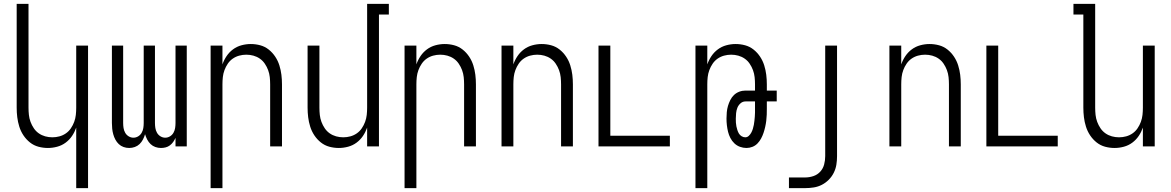

<svg xmlns="http://www.w3.org/2000/svg" viewBox="-20 -755 6040 990"><path d="M373 215V-97Q365 -74 351.5 -54Q338 -34 318.5 -19.5Q299 -5 275 1.5Q251 8 227 8Q202 8 178 1.5Q154 -5 134.5 -20.5Q115 -36 101 -57Q87 -78 79.5 -102Q72 -126 69 -150.5Q66 -175 66 -200V-735H127V-200Q127 -181 129 -162.5Q131 -144 137.5 -126.5Q144 -109 154.5 -93.5Q165 -78 180 -67.5Q195 -57 213 -52Q231 -47 250 -47Q269 -47 287 -52Q305 -57 320 -67.5Q335 -78 345.5 -93.5Q356 -109 362.5 -126.5Q369 -144 371 -162.5Q373 -181 373 -200V-520H434V215Z M646 8Q631 8 617 3Q603 -2 592.5 -12Q582 -22 575 -35Q568 -48 564 -62.5Q560 -77 558.5 -91.5Q557 -106 557 -121V-520H615V-121Q615 -108 617 -95Q619 -82 625.5 -70.5Q632 -59 643.5 -52Q655 -45 668 -45Q681 -45 692.5 -52Q704 -59 710.5 -70.5Q717 -82 719 -95Q721 -108 721 -121V-520H779V-121Q779 -108 781 -95Q783 -82 789.5 -70.5Q796 -59 807.5 -52Q819 -45 832 -45Q845 -45 856.5 -52Q868 -59 874.5 -70.5Q881 -82 883 -95Q885 -108 885 -121V-520H943V0H885V-44Q880 -33 873 -23Q866 -13 856 -5.5Q846 2 834 5Q822 8 810 8Q795 8 781 3Q767 -2 756.5 -12Q746 -22 739 -35.5Q732 -49 728 -63Q724 -49 717 -35.5Q710 -22 699.5 -12Q689 -2 675 3Q661 8 646 8Z M1066 215V-520H1127V-423Q1135 -446 1148.5 -466Q1162 -486 1181.5 -500.5Q1201 -515 1225 -521.5Q1249 -528 1273 -528Q1298 -528 1322 -521.5Q1346 -515 1365.5 -499.5Q1385 -484 1399 -463Q1413 -442 1420.5 -418Q1428 -394 1431 -369.5Q1434 -345 1434 -320V0H1373V-320Q1373 -339 1371 -357.5Q1369 -376 1362.5 -393.5Q1356 -411 1345.5 -426.5Q1335 -442 1320 -452.5Q1305 -463 1287 -468Q1269 -473 1250 -473Q1231 -473 1213 -468Q1195 -463 1180 -452.5Q1165 -442 1154.5 -426.5Q1144 -411 1137.5 -393.5Q1131 -376 1129 -357.5Q1127 -339 1127 -320V215Z M1727 8Q1702 8 1678 1.5Q1654 -5 1634.5 -20.5Q1615 -36 1601 -57Q1587 -78 1579.5 -102Q1572 -126 1569 -150.5Q1566 -175 1566 -200V-520H1627V-200Q1627 -181 1629 -162.5Q1631 -144 1637.5 -126.5Q1644 -109 1654.5 -93.5Q1665 -78 1680 -67.5Q1695 -57 1713 -52Q1731 -47 1750 -47Q1769 -47 1787 -52Q1805 -57 1820 -67.5Q1835 -78 1845.5 -93.5Q1856 -109 1862.5 -126.5Q1869 -144 1871 -162.5Q1873 -181 1873 -200V-735H1985V-680H1934V0H1873V-97Q1865 -74 1851.5 -54Q1838 -34 1818.5 -19.5Q1799 -5 1775 1.5Q1751 8 1727 8Z M2066 215V-520H2127V-423Q2135 -446 2148.5 -466Q2162 -486 2181.5 -500.5Q2201 -515 2225 -521.5Q2249 -528 2273 -528Q2298 -528 2322 -521.5Q2346 -515 2365.5 -499.5Q2385 -484 2399 -463Q2413 -442 2420.5 -418Q2428 -394 2431 -369.5Q2434 -345 2434 -320V0H2373V-320Q2373 -339 2371 -357.5Q2369 -376 2362.5 -393.5Q2356 -411 2345.5 -426.5Q2335 -442 2320 -452.5Q2305 -463 2287 -468Q2269 -473 2250 -473Q2231 -473 2213 -468Q2195 -463 2180 -452.5Q2165 -442 2154.5 -426.5Q2144 -411 2137.5 -393.5Q2131 -376 2129 -357.5Q2127 -339 2127 -320V215Z M2566 0V-520H2627V-423Q2635 -446 2648.5 -466Q2662 -486 2681.5 -500.5Q2701 -515 2725 -521.5Q2749 -528 2773 -528Q2798 -528 2822 -521.5Q2846 -515 2865.5 -499.5Q2885 -484 2899 -463Q2913 -442 2920.5 -418Q2928 -394 2931 -369.5Q2934 -345 2934 -320V0H2873V-320Q2873 -339 2871 -357.5Q2869 -376 2862.5 -393.5Q2856 -411 2845.5 -426.5Q2835 -442 2820 -452.5Q2805 -463 2787 -468Q2769 -473 2750 -473Q2731 -473 2713 -468Q2695 -463 2680 -452.5Q2665 -442 2654.5 -426.5Q2644 -411 2637.5 -393.5Q2631 -376 2629 -357.5Q2627 -339 2627 -320V0Z M3066 0V-520H3127V-55H3434V0Z M3566 215V-520H3627V-423Q3635 -446 3648.5 -466Q3662 -486 3681.5 -500.5Q3701 -515 3725 -521.5Q3749 -528 3773 -528Q3798 -528 3822 -521.5Q3846 -515 3865.5 -499.5Q3885 -484 3899 -463Q3913 -442 3920.5 -418Q3928 -394 3931 -369.5Q3934 -345 3934 -320V-288H3985V-232H3934V-195Q3934 -179 3933.5 -163.5Q3933 -148 3931 -132Q3929 -116 3925.5 -100.5Q3922 -85 3917 -70Q3912 -55 3904.5 -41Q3897 -27 3886 -15.5Q3875 -4 3860 2Q3845 8 3829 8Q3812 8 3795.5 2Q3779 -4 3766.5 -16Q3754 -28 3746 -43.5Q3738 -59 3734 -75.5Q3730 -92 3728 -109Q3726 -126 3726 -144Q3726 -160 3727.5 -176.5Q3729 -193 3733.5 -208.5Q3738 -224 3745.5 -239Q3753 -254 3764.5 -265Q3776 -276 3791.5 -282Q3807 -288 3824 -288H3873V-320Q3873 -339 3871 -357.5Q3869 -376 3862.5 -393.5Q3856 -411 3845.5 -426.5Q3835 -442 3820 -452.5Q3805 -463 3787 -468Q3769 -473 3750 -473Q3731 -473 3713 -468Q3695 -463 3680 -452.5Q3665 -442 3654.5 -426.5Q3644 -411 3637.5 -393.5Q3631 -376 3629 -357.5Q3627 -339 3627 -320V215ZM3823 -47Q3833 -47 3841 -54.5Q3849 -62 3854 -71.5Q3859 -81 3862 -91Q3865 -101 3867 -111.5Q3869 -122 3870 -132.5Q3871 -143 3872 -153.5Q3873 -164 3873 -174.5Q3873 -185 3873 -195V-232H3824Q3809 -232 3798 -222Q3787 -212 3782 -199Q3777 -186 3775.5 -171.5Q3774 -157 3774 -143Q3774 -133 3774.5 -123Q3775 -113 3777 -103.5Q3779 -94 3782 -84.5Q3785 -75 3790 -66.5Q3795 -58 3804 -52.5Q3813 -47 3823 -47Z M4048 215V160H4132Q4153 160 4174 153Q4195 146 4209.5 130Q4224 114 4229.5 93Q4235 72 4235 50V-520H4296V50Q4296 73 4292.5 94.5Q4289 116 4279 136Q4269 156 4253 172Q4237 188 4217.5 198Q4198 208 4176 211.5Q4154 215 4132 215Z M4566 0V-520H4627V-423Q4635 -446 4648.5 -466Q4662 -486 4681.5 -500.5Q4701 -515 4725 -521.5Q4749 -528 4773 -528Q4798 -528 4822 -521.5Q4846 -515 4865.5 -499.5Q4885 -484 4899 -463Q4913 -442 4920.5 -418Q4928 -394 4931 -369.5Q4934 -345 4934 -320V0H4873V-320Q4873 -339 4871 -357.5Q4869 -376 4862.5 -393.5Q4856 -411 4845.5 -426.5Q4835 -442 4820 -452.5Q4805 -463 4787 -468Q4769 -473 4750 -473Q4731 -473 4713 -468Q4695 -463 4680 -452.5Q4665 -442 4654.5 -426.5Q4644 -411 4637.5 -393.5Q4631 -376 4629 -357.5Q4627 -339 4627 -320V0Z M5066 0V-520H5127V-55H5434V0Z M5727 8Q5702 8 5678 1.5Q5654 -5 5634.5 -20.5Q5615 -36 5601 -57Q5587 -78 5579.5 -102Q5572 -126 5569 -150.5Q5566 -175 5566 -200V-680H5515V-735H5627V-200Q5627 -181 5629 -162.5Q5631 -144 5637.5 -126.5Q5644 -109 5654.5 -93.5Q5665 -78 5680 -67.5Q5695 -57 5713 -52Q5731 -47 5750 -47Q5769 -47 5787 -52Q5805 -57 5820 -67.5Q5835 -78 5845.5 -93.5Q5856 -109 5862.5 -126.5Q5869 -144 5871 -162.5Q5873 -181 5873 -200V-520H5934V0H5873V-97Q5865 -74 5851.5 -54Q5838 -34 5818.5 -19.5Q5799 -5 5775 1.5Q5751 8 5727 8Z"/></svg>

Font: Iosevka Light
Style: Regular
Weight: 300
Monospace: yes
Designer: Belleve Invis
Foundry: Belleve Invis
Version: Version 32.5.0; ttfautohint (v1.8.4)